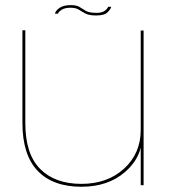

<svg xmlns="http://www.w3.org/2000/svg" viewBox="-20 -706 660 732"><path d="M516.5 0V-143Q503.5 -91 457 -50.5Q392 6 290.5 6Q181.5 6 123.5 -54.8Q65.5 -115.5 65.5 -237.5V-590.5H76.5V-236.5Q76.5 -119 133 -62Q189.5 -5 290.5 -5Q389.5 -5 453 -63Q516.5 -121 516.5 -210.5V-589.5H527.5V0ZM346.5 -647Q320 -647 306.2 -654.2Q292.5 -661.5 280.8 -669Q269 -676.5 248.5 -676.5Q227 -676.5 214.8 -668.5Q202.5 -660.5 201.5 -654H189.5Q191.5 -665 206.8 -675.8Q222 -686.5 249.5 -686.5Q272.5 -686.5 283.8 -679Q295 -671.5 308 -664.2Q321 -657 348.5 -657Q369 -657 379.8 -665.2Q390.5 -673.5 392 -680H404Q402.5 -672 390.5 -659.5Q378.5 -647 346.5 -647Z"/></svg>

Font: Anybody ExtraExpanded Thin
Style: Regular
Weight: 100
Width: 8
Designer: Tyler Finck
Foundry: Etcetera Type Company
Version: Version 1.010; ttfautohint (v1.8.3) -l 8 -r 50 -G 200 -x 14 